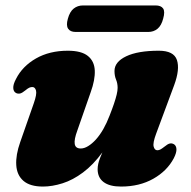

<svg xmlns="http://www.w3.org/2000/svg" viewBox="-20 -671 704 706"><path d="M619 -141Q628 -136 628.8 -122.8Q629.5 -109.5 619 -89Q594.5 -42.5 543.8 -13.8Q493 15 425 15Q383 15 361 -1.5Q339 -18 339 -49Q339 -67.5 347.8 -89.8Q356.5 -112 367.8 -136.2Q379 -160.5 388.8 -184.5Q398.5 -208.5 400 -229.5L416.5 -225Q390.5 -157 356.5 -110.8Q322.5 -64.5 285.2 -36.8Q248 -9 210 3Q172 15 138 15Q90.5 15 66.2 -6Q42 -27 39.8 -64Q37.5 -101 54.5 -149L104 -290.5Q116 -324.5 112.5 -337.8Q109 -351 99 -351Q93 -351 87.5 -348.5Q82 -346 73 -338.5Q61.5 -329 53.8 -327.2Q46 -325.5 39 -329Q29.5 -334 28.8 -347.2Q28 -360.5 39 -381Q62.5 -427.5 112.2 -456Q162 -484.5 229.5 -484.5Q279.5 -484.5 303.2 -465.2Q327 -446 328.5 -411.8Q330 -377.5 313.5 -332L264.5 -191.5Q252 -158 254.8 -141.5Q257.5 -125 277 -125Q290 -125 304.2 -133.8Q318.5 -142.5 332.8 -158.2Q347 -174 359.8 -196.2Q372.5 -218.5 383 -246Q392.5 -270 399 -289.2Q405.5 -308.5 409 -323Q412.5 -337.5 412.5 -348Q412.5 -364.5 406.8 -378.2Q401 -392 401 -410Q401 -443.5 444 -464Q487 -484.5 564 -484.5Q619 -484.5 630.5 -450.5Q642 -416.5 620.5 -358L554 -179Q541.5 -145.5 545 -132Q548.5 -118.5 558.5 -118.5Q564.5 -118.5 570 -121.5Q575.5 -124.5 584.5 -131.5Q596.5 -141.5 604 -143.2Q611.5 -145 619 -141ZM229.5 -602Q236.5 -628 251 -639.5Q265.5 -651 285.5 -651H552Q572 -651 579.8 -639.8Q587.5 -628.5 580 -602.5Q573.5 -577 559.2 -565.2Q545 -553.5 525 -553.5H258Q238.5 -553.5 230.5 -565.5Q222.5 -577.5 229.5 -602Z"/></svg>

Font: Fraunces Black
Style: Italic
Weight: 900
Italic angle: -16°
Version: Version 1.000;[b76b70a41]